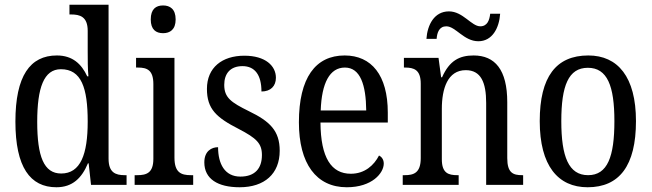

<svg xmlns="http://www.w3.org/2000/svg" viewBox="-20 -780 2749 810"><path d="M218 10C286 10 325 -29 351 -91H354L364 0H514V-41H506C467 -41 438 -52 438 -111V-760H273V-719H280C317 -719 350 -710 350 -650V-565C350 -529 350 -490 353 -458H348C324 -510 286 -546 220 -546C107 -546 45 -460 45 -267C45 -75 107 10 218 10ZM238 -48C165 -48 137 -120 137 -266C137 -410 165 -488 237 -488C323 -488 350 -410 350 -267C350 -129 320 -48 238 -48Z M668 -640C697 -640 721 -655 721 -698C721 -742 697 -757 668 -757C638 -757 616 -742 616 -698C616 -655 638 -640 668 -640ZM548 0H795V-41H785C744 -41 716 -52 716 -115V-536H554V-495H562C601 -495 627 -484 627 -425V-110C627 -51 599 -41 559 -41H548Z M991 10C1096 10 1160 -47 1160 -144C1160 -228 1119 -268 1030 -311C955 -348 926 -368 926 -422C926 -469 951 -501 1003 -501C1055 -501 1083 -464 1083 -394C1122 -394 1144 -417 1144 -452C1144 -502 1100 -545 1011 -545C917 -545 853 -495 853 -405C853 -320 893 -284 987 -236C1062 -197 1085 -175 1085 -126C1085 -69 1055 -35 994 -35C928 -35 900 -89 900 -159C873 -159 842 -143 842 -95C842 -25 899 10 991 10Z M1443 10C1550 10 1599 -50 1599 -90C1599 -108 1589 -119 1579 -124C1558 -83 1519 -47 1460 -47C1378 -47 1333 -114 1332 -263H1616V-305C1616 -463 1547 -546 1434 -546C1311 -546 1241 -452 1241 -264C1241 -90 1314 10 1443 10ZM1525 -314H1333C1337 -430 1371 -495 1435 -495C1500 -495 1524 -422 1525 -314Z M1998 -606C2057 -606 2086 -662 2090 -722H2048C2045 -695 2036 -669 2006 -669C1969 -669 1933 -732 1874 -732C1812 -732 1783 -675 1779 -616H1822C1824 -643 1833 -669 1863 -669C1902 -669 1937 -606 1998 -606ZM1679 0H1915V-41H1910C1872 -41 1844 -49 1844 -108V-321C1844 -405 1868 -484 1945 -484C2009 -484 2031 -432 2031 -346V0H2187V-41H2183C2145 -41 2120 -50 2120 -113V-349C2120 -486 2068 -546 1978 -546C1918 -546 1876 -524 1845 -454H1841L1830 -536H1684V-495H1689C1726 -495 1755 -486 1755 -427V-113C1755 -50 1725 -41 1687 -41H1679Z M2459 10C2593 10 2663 -81 2663 -269C2663 -456 2586 -546 2462 -546C2326 -546 2257 -456 2257 -269C2257 -81 2334 10 2459 10ZM2461 -41C2379 -41 2348 -119 2348 -269C2348 -418 2378 -494 2460 -494C2542 -494 2572 -418 2572 -269C2572 -119 2543 -41 2461 -41Z"/></svg>

Font: Noto Serif Lao Condensed
Style: Regular
Weight: 400
Width: 3
Designer: Monotype Design Team
Foundry: Monotype Imaging Inc.
Version: Version 2.003